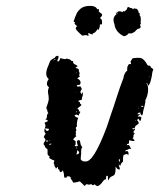

<svg xmlns="http://www.w3.org/2000/svg" viewBox="-20 -650 536 646"><path d="M131 -218 132 -222 133 -226Q133 -231 130 -236Q133 -240 141 -242Q140 -249 132 -247Q135 -249 137 -253L138 -259Q138 -267 143 -269Q139 -273 139 -280Q136 -283 136 -287Q136 -290 138 -294Q142 -304 144 -315Q144 -324 143 -330Q139 -346 145 -356Q131 -366 144 -384Q132 -394 137 -414Q138 -419 143 -430L146 -438L149 -445L152 -448L156 -451Q160 -454 164 -455Q167 -463 176 -462Q178 -458 176 -453L174 -449Q173 -448 173 -444Q178 -442 180 -447Q182 -449 182 -454Q186 -454 188 -453L193 -452Q200 -450 204 -453Q212 -451 215 -450Q217 -449 219 -447Q221 -443 226 -445Q225 -439 229 -435L235 -432L241 -428L240 -426L238 -425Q236 -424 234 -422L238 -420L242 -419Q247 -417 245 -411Q250 -404 246 -397Q250 -393 247 -391L243 -389L240 -386Q256 -378 249 -365Q241 -365 238 -362Q241 -356 250 -360Q255 -353 255 -351L254 -348L252 -345Q248 -340 255 -333L257 -341Q260 -335 258 -327L256 -322Q255 -318 256 -315L250 -313L244 -311Q243 -309 246 -307H248L249 -305Q249 -302 250 -301Q251 -300 254 -298Q253 -294 248 -291L244 -288L240 -285Q248 -280 245 -275Q249 -276 250 -274.5Q251 -273 249 -271L247 -267L244 -261Q237 -267 231 -262Q233 -257 236 -256L239 -255L243 -253Q237 -238 239 -224Q235 -223 235 -219Q235 -214 238 -213Q233 -208 236 -200Q232 -197 237 -192Q223 -181 228 -179L230 -178L233 -176Q236 -174 234 -169Q236 -163 231 -160Q235 -156 242 -159L240 -166Q239 -169 239 -172Q239 -180 248 -178L250 -172L251 -166Q252 -160 257 -155Q253 -151 253 -140V-132L252 -124V-120Q252 -116 251 -115L254 -111L258 -108Q262 -106 266 -107Q280 -104 298 -132.5Q316 -161 339 -222Q341 -228 343.5 -235.5Q346 -243 349.5 -253.5Q353 -264 355 -270Q361 -286 370 -315Q386 -364 391 -376L395 -386L397 -396Q402 -409 408 -412V-420Q408 -421 408.5 -424Q409 -427 410 -428Q413 -437 420 -434Q422 -437 420 -439V-440L419 -441Q418 -442 426 -454Q448 -457 456 -454Q466 -450 477 -430L481 -429H484Q486 -428 488 -423Q489 -422 492 -420Q494 -418 496 -417Q492 -407 492 -403L491 -395L489 -386Q485 -366 478 -361Q478 -370 472 -371Q480 -362 478 -342Q476 -325 469 -313Q470 -306 466 -292L463 -281Q461 -273 461 -270Q461 -267 460 -266L459 -264L458 -261Q450 -267 453 -271Q443 -272 443 -265L447 -266H451Q451 -264 448 -263L444 -259Q444 -256 447 -258H451Q452 -257 456 -255L454 -247L452 -243Q451 -241 447 -249Q447 -250 446 -251L441 -246Q451 -236 444 -232L441 -230L437 -227Q433 -223 433 -217Q435 -214 433 -212L431 -210L430 -209Q427 -204 434 -200Q429 -198 429 -193V-188L426 -185L433 -178Q432 -174 425 -176L419 -177L414 -178Q415 -168 413 -167L411 -166H409Q407 -164 406 -162Q408 -160 409 -162H414L417 -157L419 -153L422 -149Q415 -151 407 -145Q405 -146 403.5 -145Q402 -144 402 -140Q409 -144 411 -139Q414 -134 411 -127Q409 -133 405 -132L401 -130L396 -129Q394 -123 394 -118V-106Q390 -104 388 -100L386 -96L384 -91Q383 -94 380 -97Q379 -94 381 -89L383 -85V-80Q375 -78 369 -90Q370 -62 361 -59L357 -57L353 -55Q348 -52 345 -43Q343 -47 343 -50V-58Q338 -60 337 -55V-51L336 -47Q331 -46 328 -42L322 -34Q313 -24 308 -24Q304 -24 298 -30Q292 -23 287 -31Q282 -28 279 -29H276L274 -30Q270 -32 265 -24Q249 -40 248 -40L242 -38Q240 -37 236 -37Q234 -36 231 -36Q228 -36 227 -35Q225 -39 224 -40L221 -45Q216 -50 218 -54L214 -56L209 -57Q204 -57 203 -51Q201 -53 196 -53L195 -65Q193 -74 191 -77Q187 -70 184 -71Q180 -71 180 -79Q174 -79 175 -88Q173 -88 172 -87L171 -85Q169 -82 167 -84Q167 -87 166 -88L164 -90Q162 -94 163 -97Q160 -99 161 -103L162 -106L163 -110L157 -112L151 -115Q143 -118 147 -125Q140 -126 140 -134V-142Q140 -148 139 -149Q135 -150 132 -155L130 -160L127 -164Q126 -167 129 -172L132 -176L133 -181L127 -189L129 -192L130 -195Q132 -199 134 -200Q126 -208 131 -218ZM249 -537 245 -541 240 -546Q230 -556 240 -562Q236 -564 235 -566L233 -568Q231 -570 230 -570Q234 -573 232 -575L229 -576Q228 -577 228 -579L233 -593Q237 -603 239 -607Q250 -624 265 -628L270 -629L276 -630H289Q304 -628 307 -619Q312 -620 313 -618Q314 -616 312 -612L316 -608L319 -606Q323 -603 323 -602Q326 -598 316 -589Q322 -587 323 -580Q324 -572 323 -568H316Q317 -559 311 -549Q310 -550 307 -552Q306 -546 297 -539Q291 -539 291 -533L288 -535L284 -536Q282 -536 280 -539Q276 -538 277 -535Q277 -532 280 -531Q274 -529 272 -531Q271 -532 268 -532Q267 -532 257 -530Q253 -534 249 -537ZM373 -603Q370 -604 370 -606Q369 -607 370 -608Q371 -608 372 -607L375 -604L376 -606V-607H373Q376 -612 382 -612Q388 -612 392 -609Q395 -615 399 -611L408 -620Q406 -624 411 -626Q415 -627 418 -623Q423 -624 428 -619Q430 -622 432 -622L435 -621Q436 -620 438 -621Q442 -619 443 -617L444 -615L446 -613Q444 -608 451 -604L450 -602V-600Q449 -598 452 -596Q455 -586 453 -574Q456 -570 451 -567L452 -564L453 -561Q454 -558 451 -555L442 -552L437 -547Q432 -541 429 -541Q424 -536 413 -538Q406 -529 397 -528Q368 -542 365 -569Q356 -591 373 -603ZM240 -145 239 -138 237 -130Q254 -134 240 -145ZM145 -215Q143 -218 141 -217H138Q137 -217 133 -219Q132 -212 137 -210Q142 -208 145 -215ZM382 -105Q385 -112 381 -116Q378 -108 382 -105ZM462 -290Q463 -293 459 -294Q456 -295 454 -292ZM142 -175Q142 -176 140 -177L138 -178Q134 -176 136 -174Q138 -172 142 -175ZM153 -167 148 -166 144 -165Q146 -163 149 -163Q153 -164 153 -167ZM433 -217Q432 -220 425 -218Q427 -212 433 -217ZM235 -273Q235 -272 236 -272L238 -273L239 -275Q240 -276 239 -276Q238 -275 235 -273ZM162 -449H167Q164 -454 162 -449ZM235 -341 237 -339 238 -336Q238 -340 235 -341ZM238 -154 236 -150Q242 -152 238 -154ZM436 -246V-243Q439 -244 436 -246ZM149 -177 148 -178 147 -177V-176L148 -175Q148 -176 149 -177ZM236 -404 238 -406Q237 -407 236.5 -406.5Q236 -406 236 -404ZM160 -444 162 -448Q159 -446 160 -444ZM482 -391V-393Q481 -393 481 -391V-389Q482 -389 482 -391ZM446 -287V-285Q447 -284 447 -285V-287Q446 -288 446 -287Z"/></svg>

Font: Kom-post
Style: Regular
Weight: 400
Designer: @guaschetti
Foundry: guaschetti
Version: Version 1.00 December 6, 2021, initial release